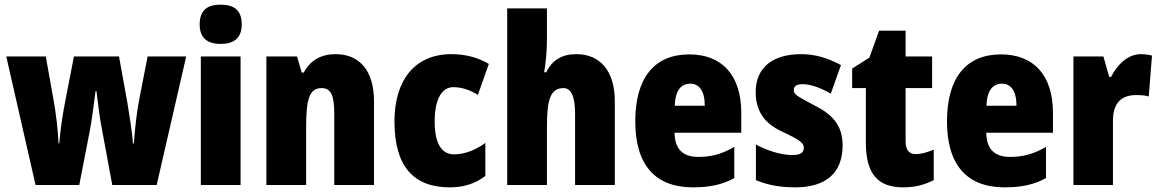

<svg xmlns="http://www.w3.org/2000/svg" viewBox="-20 -796 4985 826"><path d="M418 -243 463 0H654L781 -553H615L579 -368C568 -313 560 -239 556 -179H552C549 -224 538 -293 528 -354L492 -553H298L260 -357C249 -302 239 -232 235 -179H232C229 -240 220 -316 210 -368L177 -553H7L133 0H321L368 -242C376 -287 385 -357 391 -404H395C400 -362 408 -293 418 -243Z M929 -776C871 -776 839 -751 839 -691C839 -632 873 -607 929 -607C986 -607 1020 -632 1020 -691C1020 -751 988 -776 929 -776ZM1015 -553H844V0H1015Z M1424 -563C1360 -563 1315 -536 1287 -484H1278L1258 -553H1126V0H1297V-250C1297 -370 1311 -417 1364 -417C1407 -417 1418 -379 1418 -306V0H1589V-360C1589 -493 1526 -563 1424 -563Z M1915 10C1977 10 2026 -7 2068 -39V-181C2025 -150 1979 -132 1933 -132C1880 -132 1850 -178 1850 -274C1850 -370 1881 -421 1930 -421C1966 -421 1999 -410 2036 -388L2083 -521C2037 -548 1985 -563 1922 -563C1761 -563 1677 -447 1677 -274C1677 -78 1761 10 1915 10Z M2333 -630V-760H2162V0H2333V-250C2333 -363 2346 -417 2404 -417C2438 -417 2454 -380 2454 -306V0H2625V-360C2625 -493 2560 -563 2460 -563C2399 -563 2356 -539 2330 -485H2321C2328 -525 2333 -574 2333 -630Z M2945 -562C2797 -562 2713 -463 2713 -274C2713 -86 2799 10 2961 10C3034 10 3089 -2 3139 -30V-164C3085 -133 3041 -121 2984 -121C2916 -121 2883 -156 2882 -225H3169V-310C3169 -474 3085 -562 2945 -562ZM2950 -436C2988 -436 3012 -405 3012 -341H2883C2885 -410 2912 -436 2950 -436Z M3605 -170C3605 -259 3559 -305 3483 -343C3406 -384 3395 -390 3395 -409C3395 -426 3408 -434 3433 -434C3469 -434 3515 -416 3554 -393L3598 -516C3540 -547 3487 -563 3426 -563C3304 -563 3231 -505 3231 -400C3231 -318 3269 -265 3344 -230C3426 -192 3438 -180 3438 -160C3438 -138 3422 -129 3388 -129C3340 -129 3281 -148 3232 -174V-21C3287 2 3341 10 3402 10C3536 10 3605 -55 3605 -170Z M3920 -133C3891 -133 3876 -151 3876 -187V-417H3990V-553H3876V-664H3762L3720 -548L3646 -501V-417H3705V-182C3705 -46 3758 10 3866 10C3920 10 3959 -2 3997 -21V-152C3969 -141 3944 -133 3920 -133Z M4286 -562C4138 -562 4054 -463 4054 -274C4054 -86 4140 10 4302 10C4375 10 4430 -2 4480 -30V-164C4426 -133 4382 -121 4325 -121C4257 -121 4224 -156 4223 -225H4510V-310C4510 -474 4426 -562 4286 -562ZM4291 -436C4329 -436 4353 -405 4353 -341H4224C4226 -410 4253 -436 4291 -436Z M4887 -563C4830 -563 4783 -513 4760 -465H4752L4727 -553H4598V0H4768V-276C4768 -357 4808 -387 4868 -387C4893 -387 4909 -385 4922 -381L4936 -557C4919 -561 4903 -563 4887 -563Z"/></svg>

Font: Noto Sans Khmer Condensed Black
Style: Regular
Weight: 900
Width: 3
Designer: Danh Hong and the Monotype Design Team
Foundry: Monotype Imaging Inc.
Version: Version 2.004